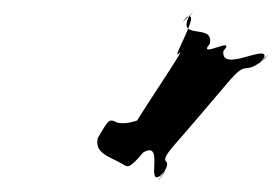

<svg xmlns="http://www.w3.org/2000/svg" viewBox="-20 -993 473 324"><path d="M187 -716C196 -710 199 -709 222 -736C258 -756 226 -680 250 -696C274 -723 233 -668 253 -697C278 -733 240 -708 273 -747C297 -774 340 -825 363 -852C401 -897 387 -862 426 -893C450 -920 403 -869 426 -896C433 -920 352 -869 357 -907C381 -934 311 -892 334 -919C342 -955 278 -924 299 -965C323 -992 272 -937 295 -964C321 -978 269 -892 281 -902C305 -929 188 -759 211 -786C226 -799 203 -781 178 -786C163 -794 163 -790 145 -760C139 -734 165 -729 187 -716Z"/></svg>

Font: Hussar Przerywany
Style: Obl
Weight: 400
Foundry: Cannot Into Space Fonts
Version: Version 0.982